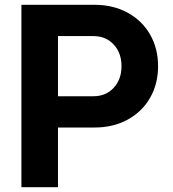

<svg xmlns="http://www.w3.org/2000/svg" viewBox="-20 -760 719 798"><path d="M485 -485Q485 -540 452.5 -575Q420 -610 368 -610H221V-360H368Q420 -360 452.5 -395Q485 -430 485 -485ZM637 -485Q637 -411 603.5 -353Q570 -295 510 -262.5Q450 -230 373 -230H221V18H69V-740H373Q450 -740 510 -707.5Q570 -675 603.5 -617Q637 -559 637 -485Z"/></svg>

Font: SUITE Heavy
Style: Regular
Weight: 900
Designer: Sun
Foundry: Sun
Version: Version 2.040